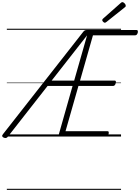

<svg xmlns="http://www.w3.org/2000/svg" viewBox="-64 -1279 1312 1799"><path d="M929 0H511Q496 0 490 -5.5Q484 -11 488 -23L616 -474H382L11 0Q3 11 -6.5 13.5Q-16 16 -28 11Q-40 6 -43 -2Q-46 -10 -36 -22L716 -981Q723 -990 730.5 -994Q738 -998 751 -998H1214Q1224 -998 1226.5 -991.5Q1229 -985 1227 -973Q1223 -960 1217 -954Q1211 -948 1201 -948H807L686 -524H1011Q1018 -524 1021 -518Q1024 -512 1020 -499Q1017 -486 1010.5 -480Q1004 -474 997 -474H671L550 -50H941Q952 -50 954 -44Q956 -38 954 -25Q950 -12 944 -6Q938 0 929 0ZM420 -524H631L752 -948ZM919 -1066Q911 -1066 902.5 -1074.5Q894 -1083 894 -1090Q894 -1093 895 -1096Q896 -1099 900 -1103L1066 -1250Q1071 -1253 1074 -1256Q1077 -1259 1082 -1259Q1089 -1259 1096.5 -1253.5Q1104 -1248 1109 -1240.5Q1114 -1233 1114 -1226Q1114 -1222 1113 -1218.5Q1112 -1215 1106 -1211L933 -1073Q928 -1070 925 -1068Q922 -1066 919 -1066ZM0 490H1070V500H0ZM0 -20H1070V0H0ZM0 -505H1070V-500H0ZM0 -1010H1070V-1000H0Z"/></svg>

Font: Playwrite TZ Guides
Style: Regular
Weight: 400
Designer: Veronika Burian, José Scaglione
Foundry: TypeTogether
Version: Version 1.003